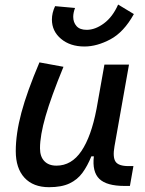

<svg xmlns="http://www.w3.org/2000/svg" viewBox="-20 -796 626 827"><path d="M191.4 10.3Q123 10.3 85.4 -30.5Q47.9 -71.3 47.9 -145Q47.9 -219.7 72 -310.3Q96.2 -400.9 149.9 -527.3L253.4 -508.3Q200.2 -378.9 176.3 -295.7Q152.3 -212.4 152.3 -157.2Q152.3 -121.6 170.9 -102.1Q189.5 -82.5 223.1 -82.5Q288.1 -82.5 330.6 -145.3Q373 -208 395.5 -325.7V-325.2L429.7 -517.6H535.6L473.1 -165.5Q464.8 -118.7 477.8 -99.6Q490.7 -80.6 533.7 -80.6H554.7L539.6 4.9H516.6Q439.5 4.9 408 -25.4Q376.5 -55.7 384.3 -122.6H373.5Q356.9 -81.5 335.2 -51.8Q313.5 -22 279.3 -5.9Q245.1 10.3 191.4 10.3ZM343.8 -595.7Q282.2 -595.7 242.9 -628.7Q203.6 -661.6 203.6 -711.9Q203.6 -740.2 217.3 -769.5L303.2 -761.7Q295.4 -740.7 295.4 -723.6Q295.4 -699.7 309.6 -683.6Q323.7 -667.5 353.5 -667.5Q390.1 -667.5 427.7 -695.3Q465.3 -723.1 488.8 -776.4L556.6 -735.4Q513.2 -657.2 455.3 -626.5Q397.5 -595.7 343.8 -595.7Z"/></svg>

Font: Cascadia Mono PL
Style: Italic
Weight: 400
Italic angle: -10°
Monospace: yes
Designer: Aaron Bell
Foundry: Saja Typeworks
Version: Version 2404.023; ttfautohint (v1.8.4)